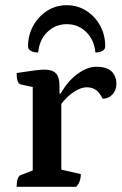

<svg xmlns="http://www.w3.org/2000/svg" viewBox="-20 -719 468 739"><path d="M44 0Q44 -39 60 -45L106 -63V-384L60 -394Q44 -398 44 -438Q90 -445 113 -448Q136 -451 152 -451Q182 -451 195.5 -436.5Q209 -422 209 -387V-359H214Q239 -405 277 -433.5Q315 -462 351 -462Q391 -462 409.5 -444Q428 -426 428 -396Q428 -372 413 -355.5Q398 -339 375 -339Q362 -365 347.5 -374Q333 -383 314 -383Q291 -383 264 -365Q237 -347 216 -319V-66L291 -49Q291 -18 273 0ZM237 -699Q278 -699 311.5 -678Q345 -657 365 -621Q385 -585 385 -541Q385 -529 374.5 -523Q364 -517 347 -517Q343 -565 312 -595.5Q281 -626 237 -626Q193 -626 162 -595.5Q131 -565 127 -517Q110 -517 99 -523Q88 -529 88 -541Q88 -585 108.5 -621Q129 -657 162.5 -678Q196 -699 237 -699Z"/></svg>

Font: Petrona SemiBold
Style: Regular
Weight: 600
Designer: Ringo R. Seeber
Foundry: Ringo R. Seeber
Version: Version 2.001; ttfautohint (v1.8.3)